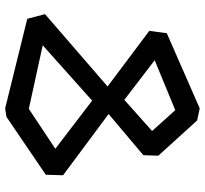

<svg xmlns="http://www.w3.org/2000/svg" viewBox="-45 -733 796 746"><g transform="rotate(90 353.0 -360.0)"><path d="M53 -68 35 -137 316 -380 100 -542 109 -610 401 -738 448 -728 585 -577 583 -519 423 -384 661 -207 659 -140 434 13 401 18ZM368 -445 489 -553 408 -643 214 -563ZM403 -74 558 -177 371 -320 156 -128Z"/></g></svg>

Font: ZCOOL KuaiLe
Style: Regular
Weight: 400
Designer: Lui Bingke
Foundry: ZCOOL
Version: Version 2.000